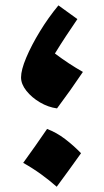

<svg xmlns="http://www.w3.org/2000/svg" viewBox="-20 -690 388 717"><path d="M192.9 -285.2Q160.2 -289.6 129.4 -307.6Q98.6 -325.7 78.6 -350.8Q58.6 -376 58.6 -400.9Q58.6 -428.7 77.9 -474.6Q97.2 -520.5 128.9 -572.5Q160.6 -624.5 198.2 -669.9L269 -618.7Q246.6 -585.9 225.6 -554Q204.6 -522 185.1 -490.2Q236.8 -451.2 289.6 -421.4Q266.6 -387.2 243.2 -354.2Q219.7 -321.3 192.9 -285.2ZM155.8 -208.5Q191.3 -195.1 222.9 -170.9Q254.6 -146.8 282.6 -117.8Q260.5 -87.2 238 -55.7Q215.4 -24.3 191.8 7.4Q164.4 -16.8 133.2 -39.4Q102.1 -61.9 66.6 -81.8Q90.3 -114 112.3 -145.7Q134.3 -177.4 155.8 -208.5Z"/></svg>

Font: Pinar DS1 ExtraBold
Style: Regular
Weight: 800
Designer: Amin Abedi
Version: Version 3.000